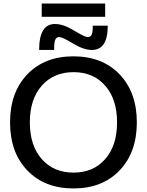

<svg xmlns="http://www.w3.org/2000/svg" viewBox="-20 -1060 834 1090"><path d="M135.3 -92.3Q37.1 -194.3 37.1 -365.2Q37.1 -536.1 135.3 -638.2Q233.4 -740.2 397 -740.2Q560.5 -740.2 658.7 -638.2Q756.8 -536.1 756.8 -365.2Q756.8 -194.3 658.7 -92.3Q560.5 9.8 397 9.8Q233.4 9.8 135.3 -92.3ZM217.3 -573.7Q149.4 -497.1 149.4 -365.2Q149.4 -233.4 217.3 -156.7Q285.2 -80.1 397.5 -80.1Q509.8 -80.1 577.1 -156.7Q644.5 -233.4 644.5 -365.2Q644.5 -497.1 577.1 -573.7Q509.8 -650.4 397.5 -650.4Q285.2 -650.4 217.3 -573.7ZM202.1 -776.4Q202.1 -923.8 292 -923.8Q339.8 -923.8 400.4 -886.7Q460.9 -849.6 477.5 -849.6Q494.1 -849.6 500.5 -863.3Q506.8 -877 506.8 -914.1H591.8Q591.8 -776.4 502 -776.4Q455.1 -776.4 394.5 -813Q334 -849.6 316.9 -849.6Q299.8 -849.6 293.5 -834Q287.1 -818.4 287.1 -776.4ZM216.8 -964.8V-1040H577.1V-964.8Z"/></svg>

Font: GenEi M Gothic v2 Medium
Style: Regular
Weight: 500
Version: Version 2.0